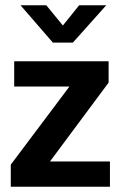

<svg xmlns="http://www.w3.org/2000/svg" viewBox="-20 -710 459 730"><path d="M393 -396 170 -96H398V0H21V-84L244 -381H34V-477H393ZM58 -690H156L219 -613L281 -690H384L257 -548H181Z"/></svg>

Font: Ek Mukta
Style: Bold
Weight: 700
Designer: Girish Dalvi and Yashodeep Gholap
Foundry: Ek Type
Version: Version 2.538;PS 1.002;hotconv 16.6.51;makeotf.lib2.5.65220;